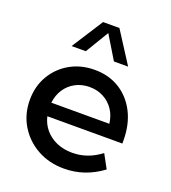

<svg xmlns="http://www.w3.org/2000/svg" viewBox="-135 -833 840 943"><g transform="rotate(20 284.5 -361.0)"><path d="M505.9 -58.1Q415 9.8 306.2 9.8Q228.5 9.8 167 -24.4Q105.5 -58.6 69.8 -117.7Q34.2 -176.8 34.2 -251Q34.2 -321.8 66.9 -377.7Q99.6 -433.6 156.2 -465.8Q212.9 -498 284.7 -498Q358.9 -498 415.3 -462.9Q471.7 -427.7 503.2 -365Q534.7 -302.2 534.7 -219.7V-204.1H142.6Q151.4 -166 175.5 -137.5Q199.7 -108.9 236.1 -93Q272.5 -77.1 317.9 -77.1Q398.9 -77.1 466.8 -129.9ZM138.2 -273.4H441.4Q436.5 -314.5 416 -345Q395.5 -375.5 363 -392.8Q330.6 -410.2 290 -410.2Q249 -410.2 216.3 -392.8Q183.6 -375.5 163.3 -344.7Q143.1 -314 138.2 -273.4ZM432.1 -568.8H357.9L284.2 -690.4L210.9 -568.8H136.7L241.7 -732.4H327.1Z"/></g></svg>

Font: Kumbh Sans Medium
Style: Regular
Weight: 500
Version: Version 1.005